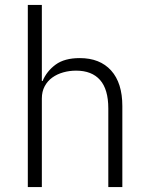

<svg xmlns="http://www.w3.org/2000/svg" viewBox="-20 -760 603 780"><path d="M93 -740H150V-431H153Q170 -471 206 -497.5Q242 -524 304 -524Q386 -524 431.5 -473.5Q477 -423 477 -329V0H420V-319Q420 -397 386.5 -435Q353 -473 289 -473Q262 -473 237 -466Q212 -459 192.5 -445Q173 -431 161.5 -409.5Q150 -388 150 -360V0H93Z"/></svg>

Font: IBM Plex Sans KR Light
Style: Regular
Weight: 300
Designer: Mike Abbink; Paul van der Laan; Pieter van Rosmalen; Wujin Sim; Chorong Kim; Dohee Lee;
Foundry: Sandoll Inc.
Version: Version 1.001